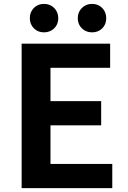

<svg xmlns="http://www.w3.org/2000/svg" viewBox="-20 -965 655 985"><path d="M91 0V-741H545V-617H239V-446H499V-322H239V-124H556V0ZM279 -871.5Q279 -840 258 -819.5Q237 -799 205.5 -799Q174 -799 153.5 -820Q133 -841 133 -872Q133 -903 153.5 -924Q174 -945 205.5 -945Q237 -945 258 -924Q279 -903 279 -871.5ZM525 -871.5Q525 -840 504.5 -819.5Q484 -799 452.5 -799Q421 -799 400 -819.5Q379 -840 379 -871.5Q379 -903 400 -924Q421 -945 452.5 -945Q484 -945 504.5 -924Q525 -903 525 -871.5Z"/></svg>

Font: Swei Fan Sans CJK TC
Style: Bold
Weight: 700
Version: Version 2.130